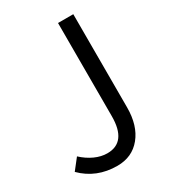

<svg xmlns="http://www.w3.org/2000/svg" viewBox="-173 -767 772 871"><g transform="rotate(-30 213.5 -332.0)"><path d="M182 16Q73 16 0 -57L44 -113Q73 -86 106 -71Q139 -56 171 -56Q272 -56 272 -192V-680H352V-192Q352 -97 306 -40.5Q260 16 182 16Z"/></g></svg>

Font: Imprima
Style: Regular
Weight: 400
Designer: Eduardo Tunni
Foundry: Eduardo Tunni
Version: Version 1.002; ttfautohint (v1.8.4.7-5d5b);gftools[0.9.23]